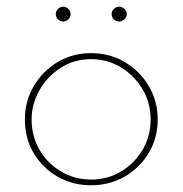

<svg xmlns="http://www.w3.org/2000/svg" viewBox="-20 -545 543 571"><path d="M54 -190Q54 -244 80.5 -289Q107 -334 151.5 -360.5Q196 -387 251 -387Q306 -387 351 -360.5Q396 -334 422.5 -289Q449 -244 449 -190Q449 -135 422.5 -90.5Q396 -46 351 -20Q306 6 251 6Q196 6 151.5 -19.5Q107 -45 80.5 -89Q54 -133 54 -190ZM74 -190Q74 -140 97.5 -99.5Q121 -59 161.5 -35Q202 -11 251 -11Q300 -11 340 -35Q380 -59 404 -99.5Q428 -140 428 -190Q428 -239 404 -279.5Q380 -320 340 -344.5Q300 -369 251 -369Q200 -369 160 -343Q120 -317 97 -276Q74 -235 74 -190ZM146 -503Q146 -512 152.5 -518.5Q159 -525 168 -525Q177 -525 183.5 -518.5Q190 -512 190 -503Q190 -494 183.5 -487.5Q177 -481 168 -481Q159 -481 152.5 -487.5Q146 -494 146 -503ZM312 -503Q312 -512 318.5 -518.5Q325 -525 335 -525Q343 -525 350 -518.5Q357 -512 357 -503Q357 -494 350 -487.5Q343 -481 335 -481Q325 -481 318.5 -487.5Q312 -494 312 -503Z"/></svg>

Font: Synthetic Thin
Style: Regular
Weight: 100
Designer: Santiago Orozco
Foundry: Typemade
Version: Version 2.000; ttfautohint (v1.8.4.7-5d5b)